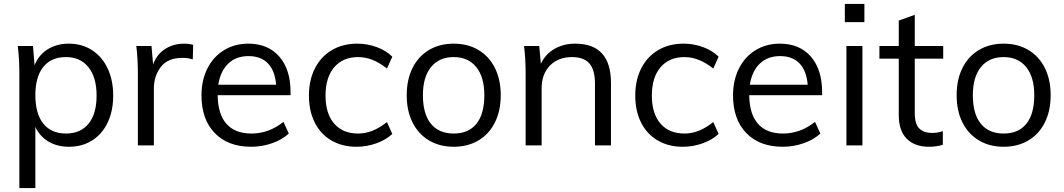

<svg xmlns="http://www.w3.org/2000/svg" viewBox="-20 -736 5387 972"><path d="M553 -252Q553 -174 525 -115.5Q497 -57 446.5 -25Q396 7 329 7Q270 7 226 -19Q182 -45 159 -93V216H78V-362Q78 -440 70 -503H147L155 -406Q176 -458 221.5 -486.5Q267 -515 329 -515Q395 -515 446 -482Q497 -449 525 -389.5Q553 -330 553 -252ZM469 -252Q469 -344 428 -395.5Q387 -447 314 -447Q239 -447 199 -397Q159 -347 159 -254Q159 -161 199 -110.5Q239 -60 314 -60Q388 -60 428.5 -110Q469 -160 469 -252Z M958 -509 956 -435Q933 -443 903 -443Q830 -443 794.5 -397.5Q759 -352 759 -287V0H678V-362Q678 -440 670 -503H747L755 -410Q774 -461 816 -488Q858 -515 912 -515Q937 -515 958 -509Z M1451 -254H1082Q1083 -158 1126.5 -109Q1170 -60 1253 -60Q1341 -60 1415 -119L1442 -60Q1409 -29 1357.5 -11Q1306 7 1252 7Q1134 7 1067 -62.5Q1000 -132 1000 -253Q1000 -330 1030 -389.5Q1060 -449 1114 -482Q1168 -515 1237 -515Q1337 -515 1394 -449.5Q1451 -384 1451 -269ZM1085 -307H1378Q1372 -378 1336.5 -415Q1301 -452 1238 -452Q1175 -452 1135.5 -414Q1096 -376 1085 -307Z M1544 -252Q1544 -330 1574 -389.5Q1604 -449 1659.5 -482Q1715 -515 1789 -515Q1840 -515 1887.5 -497.5Q1935 -480 1966 -449L1939 -389Q1901 -419 1865.5 -433Q1830 -447 1793 -447Q1716 -447 1672 -395.5Q1628 -344 1628 -252Q1628 -161 1671.5 -110.5Q1715 -60 1793 -60Q1830 -60 1865.5 -74Q1901 -88 1939 -118L1966 -58Q1934 -28 1885.5 -10.5Q1837 7 1785 7Q1712 7 1657.5 -25Q1603 -57 1573.5 -115.5Q1544 -174 1544 -252Z M2039 -254Q2039 -333 2068.5 -392Q2098 -451 2152 -483Q2206 -515 2277 -515Q2348 -515 2402 -483Q2456 -451 2485.5 -392Q2515 -333 2515 -254Q2515 -175 2485.5 -116Q2456 -57 2402 -25Q2348 7 2277 7Q2206 7 2152 -25Q2098 -57 2068.5 -116Q2039 -175 2039 -254ZM2432 -254Q2432 -346 2391 -396.5Q2350 -447 2277 -447Q2203 -447 2162 -396.5Q2121 -346 2121 -254Q2121 -159 2161.5 -109.5Q2202 -60 2277 -60Q2352 -60 2392 -109.5Q2432 -159 2432 -254Z M3073 -316V0H2992V-312Q2992 -382 2964 -414.5Q2936 -447 2876 -447Q2806 -447 2764 -404Q2722 -361 2722 -288V0H2641V-362Q2641 -440 2633 -503H2710L2718 -413Q2741 -462 2787 -488.5Q2833 -515 2892 -515Q3073 -515 3073 -316Z M3196 -252Q3196 -330 3226 -389.5Q3256 -449 3311.5 -482Q3367 -515 3441 -515Q3492 -515 3539.5 -497.5Q3587 -480 3618 -449L3591 -389Q3553 -419 3517.5 -433Q3482 -447 3445 -447Q3368 -447 3324 -395.5Q3280 -344 3280 -252Q3280 -161 3323.5 -110.5Q3367 -60 3445 -60Q3482 -60 3517.5 -74Q3553 -88 3591 -118L3618 -58Q3586 -28 3537.5 -10.5Q3489 7 3437 7Q3364 7 3309.5 -25Q3255 -57 3225.5 -115.5Q3196 -174 3196 -252Z M4142 -254H3773Q3774 -158 3817.5 -109Q3861 -60 3944 -60Q4032 -60 4106 -119L4133 -60Q4100 -29 4048.5 -11Q3997 7 3943 7Q3825 7 3758 -62.5Q3691 -132 3691 -253Q3691 -330 3721 -389.5Q3751 -449 3805 -482Q3859 -515 3928 -515Q4028 -515 4085 -449.5Q4142 -384 4142 -269ZM3776 -307H4069Q4063 -378 4027.5 -415Q3992 -452 3929 -452Q3866 -452 3826.5 -414Q3787 -376 3776 -307Z M4265 0V-503H4346V0ZM4257 -716H4356V-624H4257Z M4611 -439V-164Q4611 -108 4634 -85.5Q4657 -63 4699 -63Q4727 -63 4753 -72V-3Q4722 7 4683 7Q4611 7 4570.5 -33.5Q4530 -74 4530 -153V-439H4432V-503H4530V-632L4611 -661V-503H4755V-439Z M4823 -254Q4823 -333 4852.5 -392Q4882 -451 4936 -483Q4990 -515 5061 -515Q5132 -515 5186 -483Q5240 -451 5269.5 -392Q5299 -333 5299 -254Q5299 -175 5269.5 -116Q5240 -57 5186 -25Q5132 7 5061 7Q4990 7 4936 -25Q4882 -57 4852.5 -116Q4823 -175 4823 -254ZM5216 -254Q5216 -346 5175 -396.5Q5134 -447 5061 -447Q4987 -447 4946 -396.5Q4905 -346 4905 -254Q4905 -159 4945.5 -109.5Q4986 -60 5061 -60Q5136 -60 5176 -109.5Q5216 -159 5216 -254Z"/></svg>

Font: Muli-Regular
Style: Regular
Weight: 400
Version: Version 2.000